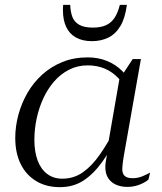

<svg xmlns="http://www.w3.org/2000/svg" viewBox="-20 -763 669 793"><path d="M528 -402 510 -372Q495 -412 470 -439Q445 -466 413 -479.5Q381 -493 342 -493Q300 -493 265 -475Q230 -457 203.5 -426.5Q177 -396 159 -357Q141 -318 131.5 -274Q122 -230 122 -186Q122 -136 135.5 -100Q149 -64 175 -44.5Q201 -25 237 -25Q285 -25 322.5 -51.5Q360 -78 393 -125.5Q426 -173 458 -235L475 -215Q439 -146 403 -95.5Q367 -45 325 -17.5Q283 10 227 10Q171 10 129.5 -15Q88 -40 65.5 -85.5Q43 -131 43 -193Q43 -241 56 -289Q69 -337 93.5 -379.5Q118 -422 154.5 -455Q191 -488 238 -507Q285 -526 342 -526Q386 -526 422.5 -511Q459 -496 486 -468.5Q513 -441 528 -402ZM562 -519 491 -117Q489 -107 488 -97.5Q487 -88 486 -80Q485 -72 485 -65Q485 -45 495.5 -36Q506 -27 527 -27Q550 -27 569.5 -35.5Q589 -44 600 -50L593 -21Q585 -14 571.5 -7Q558 0 541.5 4.5Q525 9 507 9Q480 9 459.5 0Q439 -9 427 -27Q415 -45 415 -74Q415 -87 418.5 -105.5Q422 -124 426 -144L422 -142L475 -447L484 -452L528 -519ZM360 -593Q397 -593 427 -607.5Q457 -622 477 -655Q497 -688 504 -743H475Q467 -711 453.5 -690Q440 -669 418 -659Q396 -649 364 -649Q328 -649 307.5 -660.5Q287 -672 279 -693Q271 -714 270 -743H241Q240 -738 240 -731.5Q240 -725 240 -720Q240 -681 253 -652.5Q266 -624 293 -608.5Q320 -593 360 -593Z"/></svg>

Font: Roboto Serif 120pt Expanded Light
Style: Italic
Weight: 300
Width: 7
Italic angle: -10°
Designer: Greg Gazdowicz
Foundry: Commercial Type
Version: Version 1.008